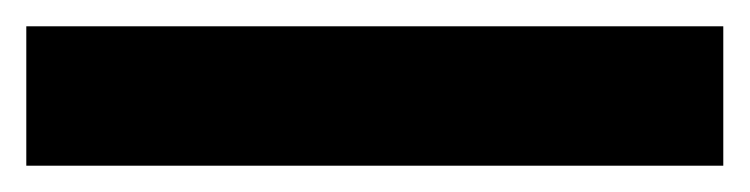

<svg xmlns="http://www.w3.org/2000/svg" viewBox="-35 51 570 146"><path d="M-15 177V71H515V177Z"/></svg>

Font: Overpass Black
Style: Regular
Weight: 900
Designer: Delve Withrington, Dave Bailey, Thomas Jockin
Foundry: Delve Fonts LLC
Version: Version 4.000; ttfautohint (v1.8.3)